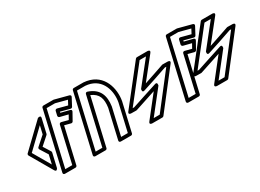

<svg xmlns="http://www.w3.org/2000/svg" viewBox="-33 -1680 3380 2500"><g transform="rotate(-30 1657.0 -430.0)"><path d="M332.2 -164.8 180.9 -425.6 452.6 -686.3 424.5 -564.3 294.2 -448.7C284.8 -440.4 283.6 -426.2 289.6 -416.7L363.4 -299.6ZM320.8 -85C345.1 -43.1 366.7 -91.9 366.7 -91.9L414.4 -298.5C415.7 -304 414.8 -311.8 411.2 -317.5L343.2 -425.4L463.6 -532.2C466.9 -535.1 470.2 -540.2 471.4 -545.3L520.2 -756.8C530 -799 478.6 -780.5 478.6 -780.5L132.1 -448C124.6 -440.9 121.8 -427.7 127.8 -417.4Z M900.7 -724.7 755.1 -762.9C742.2 -766.3 727.7 -758.9 724.4 -744.3L709.6 -680.3C706.4 -666.3 716.6 -653.3 727.9 -650.4L848.1 -620.2L812.5 -556.4L713.3 -582.1C700.4 -585.5 686 -578 682.6 -563.6L558.3 -25H453.2L640.2 -835H766.1L935.6 -790.6ZM907.1 -671.4C917.4 -668.7 930 -673.4 935.5 -683.8L994.5 -795C1008.4 -821.2 984.6 -829.4 978.8 -830.9L775.6 -884.2C774 -884.6 771.4 -885 769.3 -885H620.3C609.6 -885 598.6 -877.2 596 -865.6L397.4 -5.6C390.8 23 415.7 25 421.8 25H578.2C588.9 25 599.9 17.2 602.5 5.6L725.6 -527.3L818.6 -503.1C828.2 -500.7 841 -504.8 846.8 -515.2L907.7 -624.4C924 -653.6 894.9 -660 891.9 -660.8L763.8 -693L767.3 -708Z M1010.6 -25H909.9L1096.9 -835H1220.9C1235.2 -833.9 1247.1 -832.4 1259.6 -830.1C1463.3 -793.1 1516.6 -590.5 1487.4 -431.3L1393.6 -25H1292.9L1385.9 -427.6C1386 -428.2 1386.2 -429.2 1386.3 -429.7C1407.7 -579.9 1370 -700.8 1207.1 -754.7C1196.9 -758.1 1179.5 -756.7 1174.9 -736.6ZM1030.5 25C1041.3 25 1052.2 17.2 1054.9 5.6L1217.2 -697.6C1329.8 -650 1355.1 -568.2 1336.9 -437.8L1237.1 -5.6C1230.5 23 1255.4 25 1261.5 25H1413.5C1424.3 25 1435.2 17.2 1437.9 5.6L1536.4 -421.1C1568.4 -594.5 1511.3 -834.5 1269.6 -879.1C1255 -881.8 1239.8 -883.7 1224 -884.9C1222.9 -885 1222.6 -885 1221.8 -885H1077C1066.3 -885 1055.3 -877.2 1052.7 -865.6L854.1 -5.6C847.5 23 872.4 25 878.5 25Z M1610.3 -274.1 2001.9 -771.4H2097.3L1829.7 -435.2C1829.7 -435.2 1814.9 -382.9 1856.6 -395.7C1986.3 -435.7 2112.1 -480.3 2236.2 -522.6L2259 -522.3L1873.1 -25H1782.9L2048 -361.3C2048 -361.3 2062.8 -413.5 2021.1 -400.7C1890.8 -360.6 1766.4 -316.3 1632.8 -273.7ZM1539.8 -265.3C1509.3 -226.5 1559 -224.9 1559 -224.9L1636.2 -223.7C1638.7 -223.6 1642.1 -224.1 1644.8 -225.1C1645.8 -225.4 1645 -225.1 1646 -225.5C1754.1 -259.9 1856.1 -295.4 1958.5 -328.5L1711.7 -15.5C1681.1 23.4 1731.4 25 1731.4 25H1885.4C1891.6 25 1900.2 21.6 1905.1 15.3L2329.2 -531.2C2359.4 -570.1 2309.8 -571.5 2309.8 -571.5L2232.6 -572.7C2230.2 -572.7 2226.8 -572.3 2224 -571.3L2222.6 -570.8C2121.4 -536.4 2023.1 -501.7 1919.9 -468.2L2168.7 -780.8C2199.6 -819.6 2149.2 -821.4 2149.2 -821.4H1989.7C1983.6 -821.4 1975 -818.1 1970.1 -811.8Z M2755.7 -724.7 2610.1 -762.9C2597.2 -766.3 2582.7 -758.9 2579.4 -744.3L2564.6 -680.3C2561.4 -666.3 2571.6 -653.3 2582.9 -650.4L2703.1 -620.2L2667.5 -556.4L2568.3 -582.1C2555.4 -585.5 2541 -578 2537.6 -563.6L2413.3 -25H2308.2L2495.2 -835H2621.1L2790.6 -790.6ZM2762.1 -671.4C2772.4 -668.7 2785 -673.4 2790.5 -683.8L2849.5 -795C2863.4 -821.2 2839.6 -829.4 2833.8 -830.9L2630.6 -884.2C2629 -884.6 2626.4 -885 2624.3 -885H2475.3C2464.6 -885 2453.6 -877.2 2451 -865.6L2252.4 -5.6C2245.8 23 2270.7 25 2276.8 25H2433.2C2443.9 25 2454.9 17.2 2457.5 5.6L2580.6 -527.3L2673.6 -503.1C2683.2 -500.7 2696 -504.8 2701.8 -515.2L2762.7 -624.4C2779 -653.6 2749.9 -660 2746.9 -660.8L2618.8 -693L2622.3 -708Z M2585.3 -274.1 2976.9 -771.4H3072.3L2804.7 -435.2C2804.7 -435.2 2789.9 -382.9 2831.6 -395.7C2961.3 -435.7 3087.1 -480.3 3211.2 -522.6L3234 -522.3L2848.1 -25H2757.9L3023 -361.3C3023 -361.3 3037.8 -413.5 2996.1 -400.7C2865.8 -360.6 2741.4 -316.3 2607.8 -273.7ZM2514.8 -265.3C2484.3 -226.5 2534 -224.9 2534 -224.9L2611.2 -223.7C2613.7 -223.6 2617.1 -224.1 2619.8 -225.1C2620.8 -225.4 2620 -225.1 2621 -225.5C2729.1 -259.9 2831.1 -295.4 2933.5 -328.5L2686.7 -15.5C2656.1 23.4 2706.4 25 2706.4 25H2860.4C2866.6 25 2875.2 21.6 2880.1 15.3L3304.2 -531.2C3334.4 -570.1 3284.8 -571.5 3284.8 -571.5L3207.6 -572.7C3205.2 -572.7 3201.8 -572.3 3199 -571.3L3197.6 -570.8C3096.4 -536.4 2998.1 -501.7 2894.9 -468.2L3143.7 -780.8C3174.6 -819.6 3124.2 -821.4 3124.2 -821.4H2964.7C2958.6 -821.4 2950 -818.1 2945.1 -811.8Z"/></g></svg>

Font: Stormning Aesir
Style: Bold
Weight: 400
Designer: Robert Jablonski, Mew Too
Foundry: Cannot Into Space Fonts
Version: Version 0.90